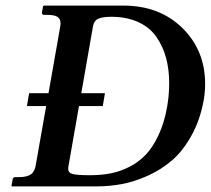

<svg xmlns="http://www.w3.org/2000/svg" viewBox="-20 -666 753 686"><path d="M225.1 -75.2Q223.6 -68.4 223.6 -63Q223.6 -48.8 238.8 -44.4Q253.9 -40 301.8 -40Q340.8 -40 374.5 -46.4Q408.2 -52.7 441.7 -69.6Q475.1 -86.4 500.7 -113.3Q526.4 -140.1 546.6 -183.6Q566.9 -227.1 577.1 -284.2Q584.5 -326.2 584.5 -368.7Q584.5 -417.5 573.5 -458.5Q562.5 -499.5 539.3 -533.4Q516.1 -567.4 474.9 -586.7Q433.6 -606 377.9 -606Q347.7 -606 331.8 -599.4Q315.9 -592.8 312 -570.8L270.5 -333H355L347.2 -287.1H262.2ZM22.9 0 21 -2 24.9 -23.9Q26.4 -33.2 34.2 -33.2H47.9Q76.7 -33.2 90.6 -43.2Q104.5 -53.2 107.9 -77.1L145 -287.1H76.2L84 -333H153.3L194.8 -568.8Q196.3 -576.2 196.3 -582.5Q196.3 -598.6 185.3 -605.7Q174.3 -612.8 149.9 -612.8H136.2Q133.8 -612.8 131.6 -615.2Q129.4 -617.7 129.9 -621.1L133.8 -644L137.2 -646H420.9Q549.8 -646 631.3 -566.2Q712.9 -486.3 712.9 -366.2Q712.9 -336.9 708 -309.1Q695.3 -238.3 664.8 -182.9Q634.3 -127.4 595.5 -93.8Q556.6 -60.1 508.3 -38.3Q460 -16.6 415.3 -8.3Q370.6 0 324.2 0Z"/></svg>

Font: Linux Libertine G
Style: Bold Italic
Weight: 700
Italic angle: -11.5°
Designer: Philipp H. Poll
Foundry: Philipp H. Poll
Version: Version 4.1.0